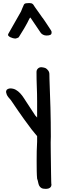

<svg xmlns="http://www.w3.org/2000/svg" viewBox="-20 -876 374 1230"><path d="M217.8 268.6Q215.8 248 215.3 218.8Q214.8 189.5 214.8 157.2Q214.8 125 215.3 91.8Q215.8 58.6 217.8 31.2V-3.9Q212.9 -10.7 206.1 -18.1Q199.2 -25.4 182.1 -47.4Q165 -69.3 133.8 -112.8Q102.5 -156.2 49.8 -234.4Q29.3 -255.9 23.4 -270Q17.6 -284.2 19.5 -293Q21.5 -301.8 29.8 -305.7Q38.1 -309.6 45.9 -309.6Q65.4 -309.6 81.1 -300.8Q96.7 -292 109.4 -278.3Q122.1 -264.6 132.3 -248.5Q142.6 -232.4 152.3 -217.8Q158.2 -209 167 -195.3Q175.8 -181.6 184.6 -168.5Q193.4 -155.3 199.7 -145.5Q206.1 -135.7 206.1 -135.7L217.8 -123V-225.6Q217.8 -274.4 215.8 -320.8Q213.9 -367.2 213.9 -415Q213.9 -428.7 223.6 -437.5Q233.4 -446.3 247.1 -445.3Q263.7 -443.4 272 -439.5Q280.3 -435.5 289.1 -423.8Q296.9 -413.1 296.4 -398.4Q295.9 -383.8 296.9 -370.1Q300.8 -277.3 303.2 -185.1Q305.7 -92.8 305.7 0Q304.7 8.8 304.7 35.6Q304.7 62.5 305.2 96.7Q305.7 130.9 306.2 168Q306.6 205.1 307.1 235.8Q307.6 266.6 308.1 286.6Q308.6 306.6 309.6 305.7Q309.6 320.3 299.3 327.1Q289.1 334 274.4 334Q254.9 334 245.6 328.6Q236.3 323.2 231.4 314Q226.6 304.7 224.6 293Q222.7 281.2 217.8 268.6ZM114.3 -801.8Q115.2 -803.7 117.7 -810.1Q120.1 -816.4 123 -823.2Q126 -830.1 128.9 -836.4Q131.8 -842.8 132.8 -845.7Q136.7 -853.5 147 -855Q157.2 -856.4 167 -856.4Q174.8 -856.4 180.7 -855Q186.5 -853.5 192.4 -847.7Q195.3 -842.8 203.6 -830.6Q211.9 -818.4 221.7 -805.2Q231.4 -792 239.7 -779.8Q248 -767.6 251 -763.7Q252 -762.7 254.9 -759.3Q257.8 -755.9 257.8 -754.9Q260.7 -751 267.6 -740.7Q274.4 -730.5 282.2 -718.8Q290 -707 296.9 -696.3Q303.7 -685.5 306.6 -681.6Q309.6 -676.8 310.1 -674.3Q310.5 -671.9 310.5 -667Q310.5 -656.2 301.8 -652.3Q293 -648.4 278.3 -648.4Q265.6 -648.4 255.4 -653.8Q245.1 -659.2 240.2 -667L174.8 -763.7L170.9 -760.7Q168 -756.8 165 -750Q162.1 -743.2 154.8 -729.5Q147.5 -715.8 134.8 -693.8Q122.1 -671.9 99.6 -636.7Q97.7 -634.8 89.4 -631.8Q81.1 -628.9 78.1 -628.9Q72.3 -628.9 63 -631.3Q53.7 -633.8 45.9 -637.7Q38.1 -641.6 33.7 -647Q29.3 -652.3 33.2 -659.2Z"/></svg>

Font: Covered By Your Grace
Style: Regular
Weight: 400
Designer: Kimberly Geswein
Foundry: Kimberly Geswein
Version: Version 1.0